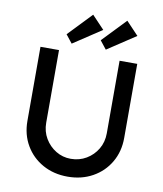

<svg xmlns="http://www.w3.org/2000/svg" viewBox="-99 -1015 938 1102"><g transform="rotate(10 370.0 -464.5)"><path d="M370 6Q289 6 225 -29.5Q161 -65 124.5 -127.5Q88 -190 88 -269V-701H196V-278Q196 -227 220 -186.5Q244 -146 283.5 -122Q323 -98 370 -98Q420 -98 460.5 -122Q501 -146 525 -186.5Q549 -227 549 -278V-701H652V-269Q652 -190 615.5 -127.5Q579 -65 515 -29.5Q451 6 370 6ZM261 -750 223 -798 354 -935 426 -859ZM460 -750 422 -798 553 -935 625 -859Z"/></g></svg>

Font: Lexend Medium
Style: Regular
Weight: 500
Designer: Bonnie Shaver-Troup, Thomas Jockin
Foundry: Lexend
Version: Version 1.005